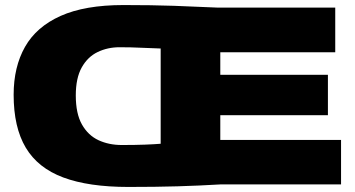

<svg xmlns="http://www.w3.org/2000/svg" viewBox="-20 -730 1405 760"><path d="M1330 0H852Q768 5 682.5 7.5Q597 10 488 10Q331 10 230.5 -27.5Q130 -65 82 -145.5Q34 -226 34 -355Q34 -465 79 -544.5Q124 -624 220 -667Q316 -710 469 -710Q582 -710 668.5 -707Q755 -704 839 -700H1307V-523H852V-434H1278V-274H852V-176H1330ZM616 -161V-538Q578 -539 538.5 -541Q499 -543 453 -543Q406 -543 366.5 -524Q327 -505 303.5 -463Q280 -421 280 -352Q280 -280 304.5 -237Q329 -194 370 -175Q411 -156 462 -156Q515 -156 554 -157.5Q593 -159 616 -161Z"/></svg>

Font: Georama Extended ExtraBold
Style: Regular
Weight: 800
Width: 7
Designer: Jean-Baptiste Levee
Foundry: Production Type
Version: Version 1.000